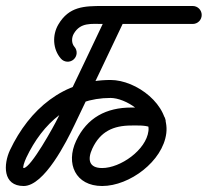

<svg xmlns="http://www.w3.org/2000/svg" viewBox="-41 -591 694 641"><path d="M204.7 -392.4C217.2 -403.4 218.4 -422.3 207.5 -434.8C197 -446.8 197.8 -465.8 205.5 -478.8C228 -517 263.9 -511 302.4 -511C402.4 -511 502.4 -511 602.4 -511C619 -511 632.4 -524.4 632.4 -541C632.4 -557.6 619 -571 602.4 -571C602.4 -571 602.4 -571 602.4 -571C502.4 -571 402.4 -571 302.4 -571C240.3 -571 189.4 -569.7 153.8 -509.2C133 -473.9 134.9 -426.6 162.4 -395.2C173.3 -382.8 192.3 -381.5 204.7 -392.4ZM362.3 -568.1C347.3 -575.2 329.4 -568.8 322.3 -553.9C294.9 -496.2 267.5 -438.5 240.1 -380.9C211.1 -319.8 181.9 -258.9 152.7 -198C152.7 -198 152.7 -198 152.7 -198C152.7 -197.9 152.6 -197.9 152.6 -197.9C140.3 -172.1 62.1 -30 38 -30C33.4 -30 40.4 -50.8 46.7 -64.4C46.7 -64.4 46.6 -64.3 46.6 -64.3C46.6 -64.2 46.6 -64.2 46.6 -64.2C101.3 -179.7 194.3 -264 328.1 -264C377.7 -264 461.6 -210.5 454.6 -153.7C446.8 -90.2 361.1 -30 300 -30C255.2 -30 250.6 -59.3 267.4 -95.3C293.9 -151.9 337.3 -172 397.8 -172C416.5 -172 442.8 -173.4 460.5 -166.3C465.1 -164.5 452 -183.6 452.9 -178.8C455.9 -162.5 471.5 -151.7 487.8 -154.7C504.1 -157.7 514.9 -173.4 511.9 -189.7C511.9 -189.7 511.9 -189.7 511.9 -189.7C503.6 -234.3 431.6 -232 397.8 -232C314.1 -232 249.4 -198.5 213.1 -120.7C177.8 -45.2 210.6 30 300 30C391.6 30 502.7 -52.6 514.2 -146.3C525.7 -240.5 414.4 -324 328.1 -324C170.8 -324 57.1 -226.5 -7.7 -89.8C-7.7 -89.8 -7.7 -89.8 -7.7 -89.7C-7.7 -89.7 -7.8 -89.6 -7.8 -89.6C-29.4 -43.1 -32.9 30 38 30C107.3 30 182.2 -120.5 206.8 -172.1C206.8 -172.1 206.8 -172.1 206.8 -172C206.8 -172 206.8 -172 206.8 -172C236 -233 265.2 -294 294.3 -355.1C321.7 -412.8 349.1 -470.5 376.5 -528.1C383.6 -543.1 377.3 -561 362.3 -568.1Z"/></svg>

Font: FRB American Cursive
Style: Bold Italic
Weight: 700
Italic angle: -25°
Version: Version 2.0;Modular Font Editor K font №1